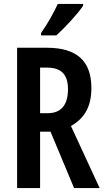

<svg xmlns="http://www.w3.org/2000/svg" viewBox="-20 -957 533 977"><path d="M403 -928V-937H274C253 -892 226 -842 189 -789V-777H267C311 -817 377 -888 403 -928ZM218 -714H67V0H184V-287H237L357 0H487L341 -316C413 -356 445 -419 445 -509C445 -646 372 -714 218 -714ZM218 -613C291 -613 326 -579 326 -503C326 -422 290 -381 223 -381H184V-613Z"/></svg>

Font: Noto Sans Armenian ExtraCondensed SemiBold
Style: Regular
Weight: 600
Width: 2
Designer: Monotype Design Team
Foundry: Monotype Imaging Inc.
Version: Version 2.008